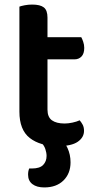

<svg xmlns="http://www.w3.org/2000/svg" viewBox="-20 -626 424 841"><path d="M188 -366V-146Q188 -113 207.5 -99Q227 -85 263 -85Q279 -85 297.5 -89Q316 -93 329 -99Q336 -91 342 -80Q348 -69 348 -53Q348 -24 320.5 -5Q293 14 235 14Q156 14 110.5 -21.5Q65 -57 65 -137V-597Q73 -600 88.5 -603Q104 -606 121 -606Q156 -606 172 -593.5Q188 -581 188 -549V-463H336Q340 -456 344.5 -443Q349 -430 349 -416Q349 -391 337 -378.5Q325 -366 306 -366ZM159 -3 229 -27Q262 -7 275.5 22Q289 51 289 85Q289 134 258 164.5Q227 195 174 195Q141 195 122 180.5Q103 166 103 139Q103 123 108 112H120Q154 112 169 96.5Q184 81 184 57Q184 43 178.5 26.5Q173 10 159 -3Z"/></svg>

Font: Baloo Bhaijaan 2 SemiBold
Style: Regular
Weight: 600
Designer: Sanskriti Dholi, Noopur Datye and Ek Type
Foundry: Ek Type
Version: Version 1.700